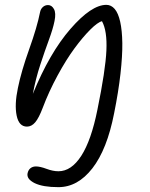

<svg xmlns="http://www.w3.org/2000/svg" viewBox="-20 -481 621 796"><path d="M222.2 294.9Q157.7 294.9 123.8 278.3Q89.8 261.7 94.2 237.8Q97.2 223.6 106.4 216.3Q115.7 209 128.9 209Q146 209 172.9 219Q199.7 229 222.2 229Q275.9 229 317.1 164.8Q358.4 100.6 383.8 -25.9Q417.5 -190.4 421.1 -271.7Q424.8 -353 402.8 -393.1Q384.8 -388.7 354 -357.9Q323.2 -327.1 288.8 -280.5Q254.4 -233.9 218.5 -167.7Q182.6 -101.6 157.2 -34.2Q141.1 8.3 126 26.1Q110.8 43.9 91.8 43.9Q58.6 43.9 49.1 -1.5Q39.6 -46.9 54.2 -116.2Q68.4 -186 101.1 -277.3Q133.8 -368.7 146 -430.2Q148.4 -443.4 157.5 -451.7Q166.5 -460 179.2 -460Q194.3 -460 203.6 -443.6Q212.9 -427.2 206.1 -394Q199.7 -361.8 182.9 -316.2Q166 -270.5 147 -212.6Q127.9 -154.8 116.2 -91.8Q185.5 -261.7 272.2 -361.3Q358.9 -460.9 420.9 -460.9Q440.9 -460.9 455.6 -443.8Q470.2 -426.8 478.3 -390.9Q486.3 -355 487.1 -302.5Q487.8 -250 479.5 -175.5Q471.2 -101.1 453.1 -11.2Q423.8 138.7 363 216.8Q302.2 294.9 222.2 294.9Z"/></svg>

Font: Shantell Sans Bouncy
Style: Italic
Weight: 300
Italic angle: -11.31°
Designer: Stephen Nixon, Anya Danilova, Shantell Martin
Foundry: Arrow Type
Version: Version 1.006;[9816181b4]